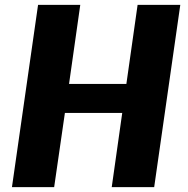

<svg xmlns="http://www.w3.org/2000/svg" viewBox="-20 -767 772 787"><path d="M29 0 136 -747H309L263 -423H498L544 -747H719L612 0H438L481 -304H246L202 0Z"/></svg>

Font: Merriweather Sans ExtraBold
Style: Italic
Weight: 800
Italic angle: -7.5°
Designer: Eben Sorkin
Foundry: Eben Sorkin
Version: Version 2.001; ttfautohint (v1.8.3)